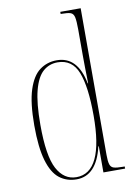

<svg xmlns="http://www.w3.org/2000/svg" viewBox="-87 -815 612 881"><g transform="rotate(-10 219.5 -375.0)"><path d="M198 10Q152 10 118.5 -16Q85 -42 67 -103Q49 -164 49 -267Q49 -372 68.5 -432.5Q88 -493 122.5 -518.5Q157 -544 202 -544Q299 -544 324 -415H326Q325 -461 324.5 -489.5Q324 -518 324 -544V-666Q324 -706 320 -723.5Q316 -741 303 -745.5Q290 -750 262 -750H257V-760H352V-76Q352 -47 356.5 -32.5Q361 -18 374.5 -14Q388 -10 415 -10H425V0H324V-122H322Q291 10 198 10ZM199 0Q325 0 325 -265Q325 -399 298.5 -466.5Q272 -534 204 -534Q165 -534 136.5 -509Q108 -484 92.5 -425Q77 -366 77 -265Q77 -120 109 -60Q141 0 199 0Z"/></g></svg>

Font: Noto Serif Display ExtraCondensed Thin
Style: Regular
Weight: 100
Width: 2
Designer: Monotype Design Team
Foundry: Monotype Imaging Inc.
Version: Version 2.009